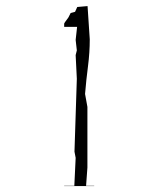

<svg xmlns="http://www.w3.org/2000/svg" viewBox="-20 -655 548 637"><path d="M192.9 -38.6V-37.6H292.5V-38.6H265.6L270 -99.1V-300.3L262.2 -343.3Q266.1 -390.6 272 -435.8Q277.8 -481 277.8 -524.4L270.5 -634.8L236.3 -631.8L229 -615.7L214.4 -611.8L207 -597.2L195.3 -581.1L192.9 -576.7V-565.9H235.8L231 -522.5L234.9 -487.8L231 -472.2L234.9 -393.6L227.1 -151.9L231 -131.3L226.6 -38.6Z"/></svg>

Font: Bakudai
Style: ExtraLight
Weight: 200
Version: Version 1.48